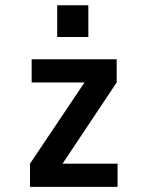

<svg xmlns="http://www.w3.org/2000/svg" viewBox="-20 -732 590 752"><path d="M97.5 0V-91L311 -409H104V-500H437V-409L225 -91H440.5V0ZM204 -711.5H326V-587H204Z"/></svg>

Font: Trispace SemiCondensed Medium
Style: Regular
Weight: 500
Width: 4
Designer: Tyler Finck
Foundry: Etcetera Type Company
Version: Version 1.210; ttfautohint (v1.8.3)